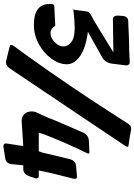

<svg xmlns="http://www.w3.org/2000/svg" viewBox="156 -942 823 1176"><g transform="rotate(90 568.0 -353.5)"><path d="M361 22 349 20Q261 -1 258 -3Q255 -5 255 -8Q255 -17 260 -24L328 -118Q508 -369 674 -628L737 -726Q750 -745 766 -745Q774 -745 793 -741Q820 -735 828 -735L868 -729Q879 -728 879 -724Q879 -718 873 -710H874L634 -352Q616 -324 475 -115L399 -2Q383 22 361 22ZM131 -149Q4 -149 4 -246V-255Q4 -274 18 -274L136 -280L155 -259H157Q167 -251 183 -251Q213 -251 238.5 -277Q264 -303 264 -331Q264 -357 237.5 -378Q211 -399 151 -399Q108 -399 40 -391Q39 -391 39 -391Q38 -389 38 -389Q37 -387 35 -387Q33 -387 33 -389Q33 -391 39 -391Q41 -402 49 -470Q52 -487 63 -494L116 -523Q140 -539 162 -551Q188 -566 227 -591Q245 -603 300 -636L96 -633Q75 -635 75 -662L77 -694Q81 -726 109 -727L140 -728Q194 -731 247 -732Q286 -732 354 -736H362Q371 -736 375.5 -729.5Q380 -723 380 -715L369 -624Q362 -586 332 -568L174 -480Q276 -466 324.5 -431Q373 -396 373 -351Q373 -303 339 -256.5Q305 -210 250 -179.5Q195 -149 131 -149ZM876 38Q868 37 863 34Q858 31 858 21L874 -84L719 -74Q692 -75 677 -92Q662 -109 662 -136Q662 -151 666 -160Q704 -241 713 -269Q752 -361 792 -452Q807 -483 841 -486L913 -489Q920 -489 920 -486Q920 -479 917 -473Q855 -347 804 -216Q803 -210 792 -179H906Q915 -199 920 -227L954 -368Q963 -403 993 -407L1003 -408Q1014 -408 1024 -410Q1051 -413 1062 -413Q1075 -413 1075 -399L1073 -388Q1034 -239 1024 -179H1057Q1067 -179 1069.5 -174Q1072 -169 1072 -161Q1072 -158 1070 -155L1058 -118Q1044 -84 1015 -84H992Q989 -49 985 -14Q981 21 952 26Z"/></g></svg>

Font: Bangerz
Style: Regular
Weight: 400
Designer: vernon adams
Foundry: Vernon Adams
Version: Version 2.10;February 7, 2025;FontCreator 13.0.0.2683 64-bit